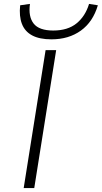

<svg xmlns="http://www.w3.org/2000/svg" viewBox="-20 -961 520 981"><path d="M101 0 213 -705H267L155 0ZM243 -760Q182 -760 144.5 -780Q107 -800 92 -839Q77 -878 83 -934L133 -941Q124 -876 152 -840.5Q180 -805 252 -805Q326 -805 371 -841.5Q416 -878 435 -941L480 -934Q455 -849 393 -804.5Q331 -760 243 -760Z"/></svg>

Font: Nunito Sans 7pt Expanded ExtraLight
Style: Italic
Weight: 250
Width: 7
Italic angle: -9°
Designer: Vernon Adams
Foundry: Vernon Adams
Version: Version 3.101;gftools[0.9.27]